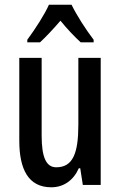

<svg xmlns="http://www.w3.org/2000/svg" viewBox="-20 -786 511 816"><path d="M284 -766H188C170 -725 130 -663 96 -617V-606H150C173 -627 206 -662 237 -698C266 -662 297 -630 323 -606H378V-617C343 -663 306 -721 284 -766ZM408 -540H313V-256C313 -135 290 -75 219 -75C176 -75 157 -118 157 -210V-540H62V-188C62 -66 101 10 198 10C250 10 292 -19 315 -71H321L332 0H408Z"/></svg>

Font: Noto Sans Malayalam ExtraCondensed Medium
Style: Regular
Weight: 500
Width: 2
Designer: Jelle Bosma - Monotype Design Team
Foundry: Monotype Imaging Inc.
Version: Version 2.104